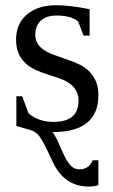

<svg xmlns="http://www.w3.org/2000/svg" viewBox="-20 -491 429 728"><path d="M353 -128.9Q353 -60.5 309.8 -25.4Q266.6 9.8 182.1 9.8H179.2Q193.4 29.8 203.6 54.4Q213.9 79.1 224.4 100.6Q234.9 122.1 247.8 136.5Q260.7 150.9 280.8 150.9Q303.2 150.9 315.4 139.6Q327.6 128.4 331.1 116.7H353V210.9Q339.4 216.3 315.9 216.3Q268.1 216.3 233.6 191.4Q199.2 166.5 177.2 117.2Q146.5 49.3 131.1 28.1Q115.7 6.8 93.3 1.5L42 -13.2V-126H64L87.9 -62Q124.5 -28.8 183.1 -28.8Q277.8 -28.8 277.8 -109.9Q277.8 -169.4 203.1 -194.8L159.7 -209Q110.4 -225.1 87.9 -241.7Q65.4 -258.3 53.2 -282.5Q41 -306.6 41 -340.8Q41 -401.4 82.3 -436.3Q123.5 -471.2 193.8 -471.2Q244.1 -471.2 319.8 -456.1V-356H296.9L276.4 -409.2Q250.5 -432.1 194.8 -432.1Q155.3 -432.1 134.5 -412.6Q113.8 -393.1 113.8 -359.9Q113.8 -332 132.6 -313Q151.4 -293.9 189.5 -281.2Q261.2 -256.8 283.2 -245.6Q305.2 -234.4 320.6 -218Q335.9 -201.7 344.5 -180.7Q353 -159.7 353 -128.9Z"/></svg>

Font: Liberation Serif
Style: Regular
Weight: 400
Designer: Steve Matteson
Foundry: Ascender Corporation
Version: Version 2.1.5